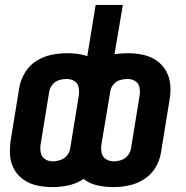

<svg xmlns="http://www.w3.org/2000/svg" viewBox="-20 -755 760 783"><path d="M443 -97Q426 -97 411.5 -106.5Q397 -116 394 -133Q391 -150 394 -168L430 -383Q432 -398 443 -411Q454 -424 469.5 -428.5Q485 -433 500 -433Q518 -433 532 -424Q546 -415 549 -397.5Q552 -380 549 -363L514 -148Q511 -132 500 -119.5Q489 -107 474 -102Q459 -97 443 -97ZM195 -97Q177 -97 163 -106.5Q149 -116 146 -133Q143 -150 146 -168L181 -383Q184 -398 195 -411Q206 -424 221.5 -428.5Q237 -433 252 -433Q270 -433 284 -424Q298 -415 301 -397.5Q304 -380 301 -363L266 -148Q263 -132 252 -119.5Q241 -107 225.5 -102Q210 -97 195 -97ZM193 8H194Q226 8 259 1Q292 -6 321 -25Q345 -6 377 1Q409 8 441 8H442Q473 8 505 1.5Q537 -5 566 -23Q595 -41 613 -70Q631 -99 636 -130L671 -345Q677 -377 674.5 -408Q672 -439 657.5 -465Q643 -491 618.5 -508Q594 -525 563.5 -531.5Q533 -538 502 -538Q488 -538 474.5 -537Q461 -536 447 -534L481 -735H370L336 -526Q316 -533 295.5 -535.5Q275 -538 254 -538H253Q222 -538 190 -531.5Q158 -525 129 -507Q100 -489 82.5 -460Q65 -431 59 -400L24 -185Q19 -153 21 -122Q23 -91 37.5 -65Q52 -39 76.5 -22Q101 -5 131.5 1.5Q162 8 193 8Z"/></svg>

Font: Iosevka Sparkle
Style: Bold Italic
Weight: 700
Italic angle: -9°
Designer: Belleve Invis
Foundry: Belleve Invis
Version: Version 4.5.0; ttfautohint (v1.8.3)